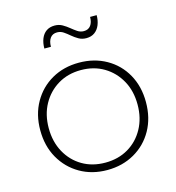

<svg xmlns="http://www.w3.org/2000/svg" viewBox="-107 -810 825 902"><g transform="rotate(-15 305.0 -359.0)"><path d="M305 -521Q379 -521 437.5 -488Q496 -455 529 -396Q562 -337 562 -261Q562 -184 529 -125Q496 -66 437.5 -32.5Q379 1 305 1Q231 1 173 -32.5Q115 -66 81.5 -125Q48 -184 48 -261Q48 -337 81.5 -396Q115 -455 173 -488Q231 -521 305 -521ZM305 -485Q242 -485 193.5 -456Q145 -427 117 -376.5Q89 -326 89 -260Q89 -194 117 -143Q145 -92 193.5 -63.5Q242 -35 305 -35Q368 -35 416.5 -63.5Q465 -92 493 -143Q521 -194 521 -260Q521 -326 493 -376.5Q465 -427 416.5 -456Q368 -485 305 -485ZM444 -715Q444 -689 435.5 -668Q427 -647 410.5 -635Q394 -623 370 -623Q349 -623 332.5 -632.5Q316 -642 302 -654Q288 -666 274 -675.5Q260 -685 243 -685Q221 -685 209.5 -669.5Q198 -654 198 -627H166Q166 -654 174.5 -675Q183 -696 199.5 -707.5Q216 -719 240 -719Q261 -719 277.5 -709.5Q294 -700 308 -688.5Q322 -677 336 -667.5Q350 -658 367 -658Q389 -658 400.5 -673.5Q412 -689 412 -715Z"/></g></svg>

Font: Alexandria ExtraLight
Style: Regular
Weight: 250
Designer: Mohamed Gaber
Foundry: Kief Type Foundry
Version: Version 5.100